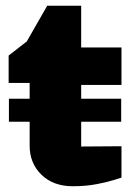

<svg xmlns="http://www.w3.org/2000/svg" viewBox="-20 -637 472 667"><path d="M233 10Q165 10 124 -30Q83 -70 83 -131V-349H10V-444L73 -493L144 -617H262V-472H402V-342H262V-128L402 -129V-20Q402 -20 378.5 -12.5Q355 -5 317 2.5Q279 10 233 10ZM11 -214V-294H401V-214Z"/></svg>

Font: Rowdies
Style: Regular
Weight: 400
Designer: Jaikishan Patel
Version: Version 1.000; ttfautohint (v1.8.3)